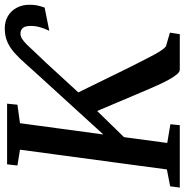

<svg xmlns="http://www.w3.org/2000/svg" viewBox="-6 -790 793 826"><g transform="rotate(-90 391.0 -376.5)"><path d="M-2.5 0 3 -41.5 75.5 -55.5 160.5 -687.5 92.5 -698.5 97.5 -743H358.5L354 -698.5L274.5 -687.5L226 -329L479.5 -607Q508.5 -638.5 531.8 -665Q555 -691.5 577.2 -711.2Q599.5 -731 624.8 -742Q650 -753 682 -753Q713 -753 735.8 -739.2Q758.5 -725.5 771.2 -701.5Q784 -677.5 784 -647Q784 -627.5 781.2 -614Q778.5 -600.5 772 -581.5L672 -561.5Q682 -582 687.5 -601.8Q693 -621.5 693 -641Q693 -665.5 684 -675.5Q675 -685.5 659.5 -685.5Q648.5 -685.5 637 -678.2Q625.5 -671 611.5 -656.8Q597.5 -642.5 578.8 -622Q560 -601.5 535 -576L407 -436.5L513 -220Q532 -182.5 546 -154.8Q560 -127 570.8 -107.5Q581.5 -88 590 -76.2Q598.5 -64.5 605.5 -59.5L664 -42.5L657.5 0H504Q494.5 -0.5 484.2 -13Q474 -25.5 462.2 -46.5Q450.5 -67.5 438.5 -94Q426.5 -120.5 414 -150L327 -355.5L214.5 -240L189.5 -54L270 -40.5L266 0Z"/></g></svg>

Font: Merriweather 20pt Medium
Style: Italic
Weight: 500
Italic angle: -7.8°
Version: Version 2.101